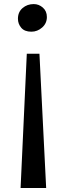

<svg xmlns="http://www.w3.org/2000/svg" viewBox="-20 -768 318 942"><path d="M81 154.5 111.5 -504.5H173.5L206.5 154.5ZM145.5 -748Q170.5 -748 190.2 -730.8Q210 -713.5 210 -684.5Q210 -653.5 186.8 -633Q163.5 -612.5 134 -612.5Q100.5 -612.5 84.2 -631.8Q68 -651 68 -676Q68 -709 90.8 -728.5Q113.5 -748 145.5 -748Z"/></svg>

Font: Merriweather 36pt Medium
Style: Regular
Weight: 500
Version: Version 2.100